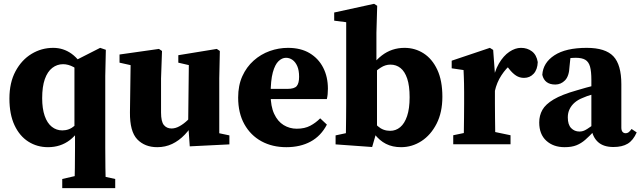

<svg xmlns="http://www.w3.org/2000/svg" viewBox="-20 -746 3313 993"><path d="M198.1 -238.3Q198.1 -183.9 211.2 -146.4Q224.3 -109 248 -90.3Q271.7 -71.6 302.3 -71.6Q338.1 -71.6 365.3 -95.3Q392.4 -119 415.5 -155.5L427.4 -140.3Q389.7 -58.5 341.5 -21.7Q293.3 15.2 228.4 15.2Q171.7 15.2 126.4 -13.7Q81.1 -42.5 54.9 -98.7Q28.7 -154.9 28.7 -236.3Q28.7 -318.8 60.2 -377.4Q91.6 -436 143.1 -467.3Q194.6 -498.5 255 -498.5Q307.8 -498.5 350.5 -467.8Q393.2 -437.1 430.7 -366.5L420.7 -347Q388.5 -384 360.9 -399Q333.2 -414 306.4 -414Q275.1 -414 250.3 -394.8Q225.6 -375.6 211.8 -336.8Q198.1 -297.9 198.1 -238.3ZM388.8 159.7H484.6L575.9 179.7V227H301.9V179.7ZM524.4 16.5Q524.4 122 527.4 227H365Q368 122 368 16.5V-68.4L365 -82.4V-430.9L498 -498.5L527.4 -488.5L524.4 -353.5Z M1166.4 0.7 961.4 10.9 953.2 -106.8 956.9 -434.6 988.7 -401.9 902.2 -421.9V-460.5L1101.2 -493L1117 -482.3L1114 -340.8V-8.6L1047.4 -70.9L1166.4 -45.8ZM812.9 -340.8V-164Q812.9 -117.2 827.5 -99.4Q842.1 -81.5 867.2 -81.5Q887.4 -81.5 908.6 -93.3Q929.8 -105 949.8 -124Q969.9 -143.1 984.8 -163.7H1023.2V-97.6H957.7L989.8 -126.3Q966.2 -81.5 936 -50Q905.8 -18.4 870.4 -1.6Q835 15.2 793.3 15.2Q729 15.2 690 -25.3Q651.1 -65.8 652.1 -164.8L655.8 -433.9L687.6 -401.9L598.2 -421.9V-464.1L802.1 -493L817.9 -482.3Z M1469.3 -498.5Q1535.7 -498.5 1581.5 -471Q1627.4 -443.4 1651.6 -395.9Q1675.9 -348.3 1675.9 -287.3Q1675.9 -271.1 1674.6 -258.7Q1673.4 -246.4 1670.4 -233.5H1279V-286.3H1466.5Q1502.5 -286.3 1514.7 -301Q1526.9 -315.6 1526.9 -348.9Q1526.9 -382.2 1517.5 -403.8Q1508 -425.4 1492.8 -436.2Q1477.5 -447.1 1459.2 -447.1Q1438.8 -447.1 1420.5 -429.7Q1402.2 -412.4 1390.9 -371.2Q1379.7 -330 1379.7 -257.3Q1379.7 -196.4 1397.9 -157.3Q1416 -118.1 1446.9 -99.2Q1477.8 -80.3 1514.8 -80.3Q1555.6 -80.3 1584.5 -95.6Q1613.4 -110.9 1636 -134L1670.6 -101.6Q1640 -42.8 1586.6 -13.8Q1533.2 15.2 1460.8 15.2Q1388.1 15.2 1332.1 -15.4Q1276.1 -46 1243.9 -103.5Q1211.7 -161.1 1211.7 -241.4Q1211.7 -304.2 1233.3 -351.9Q1254.9 -399.6 1291.8 -432.5Q1328.7 -465.4 1374.9 -482Q1421.1 -498.5 1469.3 -498.5Z M1715.6 0.7V-45.8L1809.1 -65.8L1767.5 0.7Q1768.5 -22.3 1769 -59.8Q1769.5 -97.3 1770 -137.8Q1770.5 -178.3 1770.5 -209.3V-631.2L1708.4 -639.1V-681.3L1914.7 -726.3L1930.8 -716.1L1926.8 -576.3V-424L1929.8 -411V-72.5L1904.7 14.3ZM1997.7 -69.4Q2027.2 -69.4 2049.8 -88.3Q2072.4 -107.1 2085.4 -145.6Q2098.5 -184.2 2098.5 -243.1Q2098.5 -302.3 2086 -339.5Q2073.5 -376.6 2051.3 -394.2Q2029.2 -411.8 1999.1 -411.8Q1973.2 -411.8 1949.5 -396.5Q1925.7 -381.2 1905.9 -360.8Q1886.1 -340.3 1869.3 -322.8L1860.3 -339.4Q1903.5 -419.8 1954.8 -459.2Q2006 -498.5 2072.2 -498.5Q2126.6 -498.5 2171.1 -469.9Q2215.5 -441.3 2241.7 -385.2Q2267.9 -329.1 2267.9 -245.6Q2267.9 -165 2238.1 -106.4Q2208.2 -47.8 2159.7 -16.3Q2111.1 15.2 2054.3 15.2Q2009.9 15.2 1976.1 -2Q1942.4 -19.1 1916.3 -53.4Q1890.1 -87.6 1867.5 -138.9L1876.5 -157.8Q1907.5 -116.7 1934.4 -93.1Q1961.3 -69.4 1997.7 -69.4Z M2377.4 0Q2378.4 -23 2378.9 -60.5Q2379.4 -98 2379.9 -138.5Q2380.4 -179 2380.4 -210V-268.5Q2380.4 -296.5 2379.9 -314.5Q2379.4 -332.5 2378.9 -348.1Q2378.4 -363.7 2377.4 -383.7L2316.1 -392.7V-432.1L2513.5 -498.5L2530.6 -487.8L2539.7 -365V-210Q2539.7 -179 2540.2 -138.5Q2540.7 -98 2541.2 -60.5Q2541.7 -23 2542.7 0ZM2324.1 0V-46.5L2419.7 -66.5H2524.8L2620.4 -46.5V0ZM2465.8 -281.6V-342.1H2540.9L2527.4 -314.9Q2536.2 -376.3 2560 -416.9Q2583.7 -457.5 2614.2 -478Q2644.6 -498.5 2674.4 -498.5Q2707.2 -498.5 2731.1 -480.4Q2755.1 -462.2 2761.2 -424.9Q2759.8 -386.3 2740 -364.7Q2720.2 -343.2 2690.2 -343.2Q2667.5 -343.2 2649.4 -354.8Q2631.3 -366.3 2612.9 -389.6L2583.8 -427.7L2624.1 -413.2Q2597.6 -393.5 2573.3 -356.5Q2549 -319.4 2539.2 -274.4Z M2768.8 -112.7Q2768.8 -148.7 2785.1 -177.6Q2801.3 -206.6 2843.3 -231.7Q2885.3 -256.8 2962.4 -278.6Q2983.4 -285.2 3011.4 -292.8Q3039.3 -300.4 3068.8 -307.8Q3098.2 -315.2 3121.8 -320.6V-278.8Q3086.3 -269.7 3050 -259.5Q3013.6 -249.3 2991.4 -238.8Q2968.7 -229.8 2952.1 -215.4Q2935.4 -201 2926 -181.8Q2916.6 -162.6 2916.6 -139Q2916.6 -101.2 2934 -83.4Q2951.4 -65.7 2976.7 -65.7Q2986.8 -65.7 2995.8 -68.5Q3004.9 -71.4 3016.3 -78.6Q3027.6 -85.8 3043.5 -97L3083.7 -127.2L3094.1 -112.7L3052.1 -67.1Q3027.8 -41.4 3006.9 -23Q2985.9 -4.6 2961.3 5.3Q2936.7 15.2 2900 15.2Q2842.1 15.2 2805.5 -18.1Q2768.8 -51.4 2768.8 -112.7ZM3038.5 -81.9V-332.3Q3038.5 -376.9 3031.5 -401.6Q3024.5 -426.3 3007.1 -436.7Q2989.7 -447.1 2957.5 -447.1Q2939 -447.1 2918 -444.3Q2896.9 -441.5 2863.8 -432.7L2932.7 -471.6L2925.5 -402.2Q2923.5 -352.1 2902.1 -330.4Q2880.8 -308.8 2852.1 -308.8Q2796.4 -308.8 2784.7 -358.9Q2788.6 -421.7 2847.5 -460.1Q2906.3 -498.5 3014.5 -498.5Q3111 -498.5 3152.3 -454.9Q3193.5 -411.2 3193.5 -310.4V-86.1Q3193.5 -71.6 3199.5 -64.2Q3205.6 -56.9 3216.1 -56.9Q3224 -56.9 3230.9 -61.8Q3237.7 -66.7 3246.4 -78.9L3272.9 -61.2Q3254.9 -20.2 3226.5 -2.9Q3198 14.3 3152.6 14.3Q3101.5 14.3 3073.2 -11.1Q3045 -36.6 3038.5 -81.9Z"/></svg>

Font: Adobe Variable Font Prototype
Style: Regular
Weight: 389
Designer: Frank Grießhammer
Foundry: Adobe
Version: Version 1.004;hotconv 1.0.113;makeotfexe 2.5.65598